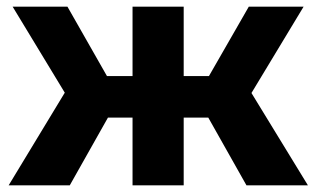

<svg xmlns="http://www.w3.org/2000/svg" viewBox="-20 -558 953 578"><path d="M175 -279 18 -538H183L302 -329H379V-538H533V-329H609L729 -538H894L737 -278L907 0H722L607 -204H533V0H379V-204H305L190 0H6Z"/></svg>

Font: Montserrat Z
Style: Bold
Weight: 700
Designer: Julieta Ulanovsky
Foundry: Julieta Ulanovsky
Version: Version 8.000